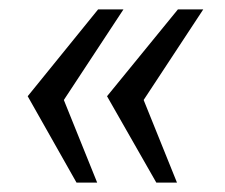

<svg xmlns="http://www.w3.org/2000/svg" viewBox="-20 -459 479 409"><path d="M116 -246 243 -439H189L39 -254L143 -70H187ZM286 -246 413 -439H359L208 -254L313 -70H357Z"/></svg>

Font: United Sans
Style: Italic
Weight: 400
Italic angle: -8°
Designer: Pablo Impallari, Rodrigo Fuenzalida (Modified by Dan O. Williams)
Version: Version 1.000;PS 001.000;hotconv 1.0.88;makeotf.lib2.5.64775